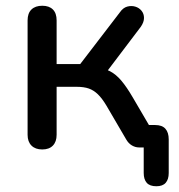

<svg xmlns="http://www.w3.org/2000/svg" viewBox="-20 -513 622 668"><path d="M524 135Q501 135 490.5 123Q480 111 480 89V-12L490 0H464Q451 0 439 -7Q427 -14 419 -28L350 -146Q335 -171 320.5 -185Q306 -199 289 -205Q272 -211 246 -211H177V-44Q177 -20 164 -6.5Q151 7 127 7Q103 7 89.5 -6.5Q76 -20 76 -44V-442Q76 -467 89.5 -480Q103 -493 127 -493Q151 -493 164 -480Q177 -467 177 -442V-290H259L397 -470Q408 -486 422.5 -490Q437 -494 450.5 -490Q464 -486 472.5 -475.5Q481 -465 481 -450.5Q481 -436 470 -420L339 -247L314 -279Q342 -276 363 -265Q384 -254 402.5 -232Q421 -210 442 -174L521 -39L486 -78H520Q544 -78 555.5 -65Q567 -52 567 -28V89Q567 111 556.5 123Q546 135 524 135Z"/></svg>

Font: Nunito SemiBold
Style: Regular
Weight: 600
Designer: Vernon Adams
Foundry: Vernon Adams
Version: Version 3.602